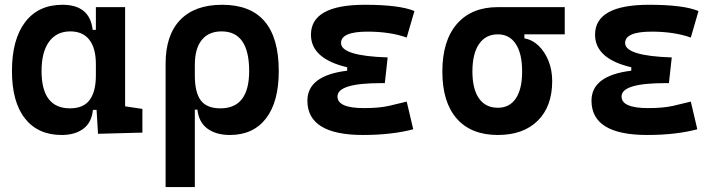

<svg xmlns="http://www.w3.org/2000/svg" viewBox="-20 -547 2970 792"><path d="M234.4 9.8Q136.7 9.8 83 -58.3Q29.3 -126.5 29.3 -253.9Q29.3 -384.3 83.7 -455.8Q138.2 -527.3 237.8 -527.3Q350.6 -527.3 362.3 -423.8H375.5V-517.6H496.1V-108.4L567.4 -97.7V0L384.3 4.9L378.4 -93.8H363.3Q358.4 -42 324 -16.1Q289.6 9.8 234.4 9.8ZM375.5 -235.4V-282.2Q375.5 -348.1 348.6 -382.8Q321.8 -417.5 270 -417.5Q213.4 -417.5 182.4 -375Q151.4 -332.5 151.4 -253.9Q151.4 -100.1 269 -100.1Q324.2 -100.1 349.9 -134.8Q375.5 -169.4 375.5 -235.4Z M928.2 9.8Q871.1 9.8 835.4 -16.6Q799.8 -43 794.4 -94.7H783.7V224.6H663.1V-284.2Q663.1 -401.9 723.1 -464.6Q783.2 -527.3 896.5 -527.3Q1129.9 -527.3 1129.9 -253.9Q1129.9 -126.5 1077.1 -58.3Q1024.4 9.8 928.2 9.8ZM783.7 -235.8Q783.7 -165.5 808.3 -132.8Q833 -100.1 889.2 -100.1Q1007.8 -100.1 1007.8 -253.9Q1007.8 -417.5 894 -417.5Q840.8 -417.5 812.3 -382.1Q783.7 -346.7 783.7 -279.8Z M1477.5 9.8Q1248 9.8 1248 -131.8Q1248 -235.4 1412.1 -255.4V-269.5Q1262.7 -304.7 1262.7 -403.8Q1262.7 -527.3 1485.4 -527.3Q1627.4 -527.3 1689.5 -501.5L1657.7 -392.1Q1588.9 -416.5 1496.1 -416.5Q1386.7 -416.5 1386.7 -369.6Q1386.7 -316.4 1579.1 -310.1L1567.4 -204.1H1551.8Q1372.1 -204.1 1372.1 -148.9Q1372.1 -101.1 1481.4 -101.1Q1543.9 -101.1 1584.7 -110.4Q1625.5 -119.6 1657.7 -127.9L1684.6 -13.7Q1644.5 -2.9 1592.3 3.4Q1540 9.8 1477.5 9.8Z M2033.7 9.8Q1923.3 9.8 1864 -57.9Q1804.7 -125.5 1804.7 -252Q1804.7 -378.9 1864.7 -448.2Q1924.8 -517.6 2033.7 -517.6H2309.6V-405.3H2143.1V-388.7Q2175.8 -383.3 2201.7 -358.4Q2227.5 -333.5 2242.7 -295.7Q2257.8 -257.8 2257.8 -212.4Q2257.8 -107.9 2198.2 -49.1Q2138.7 9.8 2033.7 9.8ZM2033.7 -102.5Q2082 -102.5 2107.9 -141.1Q2133.8 -179.7 2133.8 -252Q2133.8 -325.7 2107.7 -365.5Q2081.5 -405.3 2033.7 -405.3Q1983.4 -405.3 1956.1 -365.5Q1928.7 -325.7 1928.7 -252Q1928.7 -179.7 1955.8 -141.1Q1982.9 -102.5 2033.7 -102.5Z M2649.4 9.8Q2419.9 9.8 2419.9 -131.8Q2419.9 -235.4 2584 -255.4V-269.5Q2434.6 -304.7 2434.6 -403.8Q2434.6 -527.3 2657.2 -527.3Q2799.3 -527.3 2861.3 -501.5L2829.6 -392.1Q2760.7 -416.5 2668 -416.5Q2558.6 -416.5 2558.6 -369.6Q2558.6 -316.4 2751 -310.1L2739.3 -204.1H2723.6Q2543.9 -204.1 2543.9 -148.9Q2543.9 -101.1 2653.3 -101.1Q2715.8 -101.1 2756.6 -110.4Q2797.4 -119.6 2829.6 -127.9L2856.4 -13.7Q2816.4 -2.9 2764.2 3.4Q2711.9 9.8 2649.4 9.8Z"/></svg>

Font: Cascadia Mono PL SemiBold
Style: Regular
Weight: 600
Monospace: yes
Designer: Aaron Bell
Foundry: Saja Typeworks
Version: Version 2404.023; ttfautohint (v1.8.4)